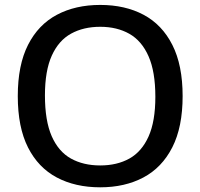

<svg xmlns="http://www.w3.org/2000/svg" viewBox="-20 -770 834 799"><path d="M397 9.5Q293.5 9.5 216.2 -31.5Q139 -72.5 96.5 -156.5Q54 -240.5 54 -370Q54 -499.5 96.8 -583.5Q139.5 -667.5 216.8 -708.5Q294 -749.5 397 -749.5Q500.5 -749.5 577.5 -708.5Q654.5 -667.5 697.2 -583.2Q740 -499 740 -370Q740 -241 697 -156.8Q654 -72.5 576.8 -31.5Q499.5 9.5 397 9.5ZM397 -81.5Q467 -81.5 518.5 -110.2Q570 -139 598.2 -202Q626.5 -265 626.5 -367Q626.5 -472 598 -536.2Q569.5 -600.5 518 -629.5Q466.5 -658.5 397 -658.5Q327.5 -658.5 275.8 -630Q224 -601.5 195.5 -538.5Q167 -475.5 167 -373Q167 -267.5 195.2 -203.2Q223.5 -139 275.2 -110.2Q327 -81.5 397 -81.5Z"/></svg>

Font: Encode Sans SmExp Md
Style: Regular
Weight: 500
Width: 6
Designer: Multiple Designers
Foundry: Impallari Type
Version: Version 3.002; ttfautohint (v1.8.3) -l 8 -r 50 -G 200 -x 14 